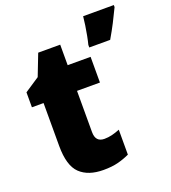

<svg xmlns="http://www.w3.org/2000/svg" viewBox="-140 -863 867 976"><g transform="rotate(-20 294.0 -375.0)"><path d="M311 -137Q332 -137 352.5 -142Q373 -147 395 -156V-21Q365 -7 332 1.5Q299 10 253 10Q171 10 126.5 -32.5Q82 -75 82 -182V-414H19V-495L99 -548L144 -664H263V-553H387V-414H263V-191Q263 -137 311 -137ZM588 -749Q570 -711 552 -676Q534 -641 510 -600H397V-614Q402 -633 407 -659Q412 -685 416 -712Q420 -739 422 -760H588Z"/></g></svg>

Font: Noto Sans Myanmar SemiCondensed Black
Style: Regular
Weight: 900
Width: 4
Designer: Monotype Design Team
Foundry: Monotype Imaging Inc.
Version: Version 2.107; ttfautohint (v1.8.4.7-5d5b)